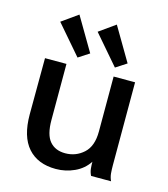

<svg xmlns="http://www.w3.org/2000/svg" viewBox="-106 -779 763 873"><g transform="rotate(15 275.0 -342.0)"><path d="M237 11Q152 11 105.5 -41.5Q59 -94 59 -198L60 -463H161V-199Q161 -130 187 -99.5Q213 -69 260 -69Q310 -69 346.5 -102Q383 -135 383 -204V-463H484V-73Q484 -53 485.5 -35Q487 -17 495 0H401Q393 -16 391.5 -32Q390 -48 390 -64Q366 -27 324.5 -8Q283 11 237 11ZM202 -504 84 -641 160 -695 253 -537ZM378 -504 260 -641 336 -695 429 -537Z"/></g></svg>

Font: Inconsolata SemiExpanded SemiBold
Style: Regular
Weight: 600
Width: 6
Monospace: yes
Designer: Raph Levien, Cyreal, Brenton Simpson
Foundry: Raph Levien, Cyreal, Google
Version: Version 3.001; ttfautohint (v1.8.2.53-6de2)